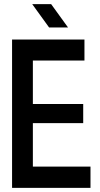

<svg xmlns="http://www.w3.org/2000/svg" viewBox="-20 -905 481 923"><path d="M386 -614H138V-405H380V-313H138V-104H415V-2H38V-715H386ZM226 -885 307 -773H216L135 -885Z"/></svg>

Font: Fundamental  Brigade
Style: Regular
Weight: 400
Designer: Peter Wiegel, original typeface by Arno Drescher 1935
Foundry: Peter Wiegel
Version: Version 0.000 2012 initial release